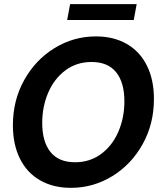

<svg xmlns="http://www.w3.org/2000/svg" viewBox="-20 -889 782 923"><path d="M42 -287Q42 -407 96.5 -504.5Q151 -602 242.5 -658Q334 -714 441 -714Q526 -714 589 -678Q652 -642 686 -574Q720 -506 720 -413Q720 -293 665.5 -195.5Q611 -98 519.5 -42Q428 14 321 14Q236 14 173 -22Q110 -58 76 -126Q42 -194 42 -287ZM578 -402Q578 -492 538.5 -541.5Q499 -591 420 -591Q348 -591 294 -550.5Q240 -510 211.5 -443Q183 -376 183 -298Q183 -208 222.5 -158.5Q262 -109 341 -109Q413 -109 467 -149.5Q521 -190 549.5 -257Q578 -324 578 -402ZM317 -869H637L623 -793H303Z"/></svg>

Font: Cabin
Style: Bold Italic
Weight: 700
Italic angle: -7°
Designer: Pablo Impallari
Foundry: Pablo Impallari. http://www.impallari.com Igino Marini. http://www.ikern.com
Version: Version 2.200